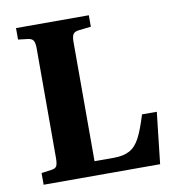

<svg xmlns="http://www.w3.org/2000/svg" viewBox="-80 -783 799 857"><g transform="rotate(-10 319.5 -355.0)"><path d="M49 0V-53L93 -59Q112 -61 118 -71Q124 -81 124 -110V-606Q124 -631 117 -641Q110 -651 91 -653L49 -658V-710H379V-658L325 -652Q305 -650 298 -640Q291 -630 291 -605V-64H379Q422 -64 450 -79Q478 -94 497 -130.5Q516 -167 536 -233H603L577 0Z"/></g></svg>

Font: Literata 36pt
Style: Bold
Weight: 700
Designer: Latin by Veronika Burian and Jose Scaglione. Greek by Irene Vlachou. Cyrillic by Vera Evstafieva.
Foundry: TypeTogether
Version: Version 3.002